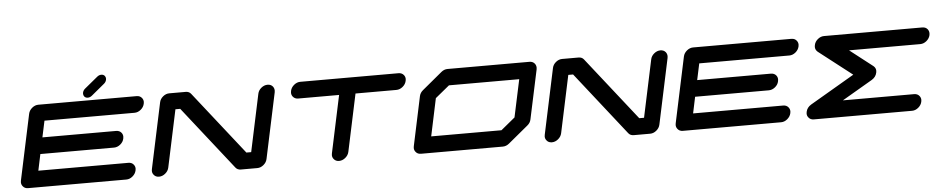

<svg xmlns="http://www.w3.org/2000/svg" viewBox="-46 -1288 8096 1656"><g transform="rotate(-5 4001.5 -459.5)"><path d="M1022.5 -142.1Q1051.8 -142.1 1067.9 -121.6Q1080.1 -106.4 1080.1 -86.9Q1080.1 -79.6 1078.1 -71.3Q1071.8 -42 1046.6 -21Q1021.5 0 992.2 0H141.6Q112.3 0 96.2 -21Q84 -36.1 84 -55.7Q84 -63 85.9 -71.3L206.5 -638.2Q212.9 -667.5 238 -688.2Q263.2 -709 292.5 -709H1143.1Q1172.4 -709 1188.5 -688.5Q1200.7 -673.3 1200.7 -653.8Q1200.7 -646.5 1198.7 -638.2Q1192.4 -608.9 1167.2 -588.1Q1142.1 -567.4 1112.8 -567.4H333L302.7 -425.3H940.9Q970.2 -425.3 986.8 -404.8Q998.5 -389.6 998.5 -370.6Q998.5 -362.8 996.6 -354.5Q990.7 -325.2 965.3 -304.4Q939.9 -283.7 910.6 -283.7H272.5L242.7 -142.1ZM722.7 -732.4Q703.1 -732.4 692.4 -746.1Q684.6 -756.3 684.6 -769.5Q684.6 -773.9 685.5 -779.3Q689.9 -798.8 706.5 -812.5L819.8 -905.8Q836.4 -919.4 855.5 -919.4Q875 -919.4 885.7 -905.8Q893.6 -895.5 893.6 -882.8Q893.6 -877.9 892.6 -873Q888.7 -853.5 872.1 -839.8L758.8 -746.1Q742.2 -732.4 722.7 -732.4Z M2211.9 -70.8Q2205.6 -41.5 2180.4 -20.8Q2155.3 0 2126 0H1984.4Q1954.6 0 1938.5 -20.5L1508.3 -566.9H1466.8L1361.3 -70.8Q1355 -41.5 1329.8 -20.8Q1304.7 0 1275.4 0Q1246.1 0 1230 -21Q1217.8 -35.6 1217.8 -55.2Q1217.8 -62.5 1219.7 -70.8L1340.3 -637.7Q1346.2 -667 1371.3 -687.7Q1396.5 -708.5 1425.8 -708.5H1567.4Q1597.2 -708.5 1613.3 -688L2043.9 -141.6H2085.4L2190.9 -637.7Q2196.8 -667 2221.9 -687.7Q2247.1 -708.5 2276.4 -708.5Q2305.7 -708.5 2322.3 -688Q2334 -672.4 2334 -652.8Q2334 -645.5 2332.5 -637.7Z M3410.2 -709Q3439.5 -709 3456.1 -688.5Q3468.3 -673.3 3468.3 -653.8Q3468.3 -646.5 3466.3 -638.2Q3460 -608.4 3434.6 -587.6Q3409.2 -566.9 3379.9 -566.9H3025.9L2920.4 -70.8Q2914.1 -41.5 2888.9 -20.8Q2863.8 0 2834.5 0Q2804.7 0 2788.6 -21Q2776.4 -35.6 2776.4 -55.2Q2776.4 -62.5 2778.3 -70.8L2883.8 -566.9H2529.8Q2500.5 -566.9 2483.9 -587.9Q2472.2 -602.5 2472.2 -622.1Q2472.2 -629.9 2474.1 -638.2Q2480.5 -667.5 2505.6 -688.2Q2530.8 -709 2560.1 -709Z M4374 -241.7 4443.4 -566.9H3835L3712.9 -466.8L3644 -141.6H4252.4ZM4543.9 -708.5Q4573.2 -708.5 4589.8 -688Q4601.6 -672.4 4601.6 -652.8Q4601.6 -645.5 4600.1 -637.7L4509.3 -212.4Q4503.4 -183.1 4478 -162.6L4306.2 -20.5Q4281.2 0 4251.5 0H3543Q3513.7 0 3497.6 -21Q3485.4 -35.6 3485.4 -55.2Q3485.4 -62.5 3487.3 -70.8L3577.6 -496.1Q3584 -525.4 3609.4 -545.9L3780.8 -688Q3805.7 -708.5 3835 -708.5Z M5613.3 -70.8Q5606.9 -41.5 5581.8 -20.8Q5556.6 0 5527.3 0H5385.7Q5356 0 5339.8 -20.5L4909.7 -566.9H4868.2L4762.7 -70.8Q4756.3 -41.5 4731.2 -20.8Q4706.1 0 4676.8 0Q4647.5 0 4631.3 -21Q4619.1 -35.6 4619.1 -55.2Q4619.1 -62.5 4621.1 -70.8L4741.7 -637.7Q4747.6 -667 4772.7 -687.7Q4797.9 -708.5 4827.1 -708.5H4968.8Q4998.5 -708.5 5014.6 -688L5445.3 -141.6H5486.8L5592.3 -637.7Q5598.1 -667 5623.3 -687.7Q5648.4 -708.5 5677.7 -708.5Q5707 -708.5 5723.6 -688Q5735.4 -672.4 5735.4 -652.8Q5735.4 -645.5 5733.9 -637.7Z M6691.4 -142.1Q6720.7 -142.1 6736.8 -121.6Q6749 -106.4 6749 -86.9Q6749 -79.6 6747.1 -71.3Q6740.7 -42 6715.6 -21Q6690.4 0 6661.1 0H5810.5Q5781.2 0 5765.1 -21Q5752.9 -36.1 5752.9 -55.7Q5752.9 -63 5754.9 -71.3L5875.5 -638.2Q5881.8 -667.5 5907 -688.2Q5932.1 -709 5961.4 -709H6812Q6841.3 -709 6857.4 -688.5Q6869.6 -673.3 6869.6 -653.8Q6869.6 -646.5 6867.7 -638.2Q6861.3 -608.9 6836.2 -588.1Q6811 -567.4 6781.7 -567.4H6002L5971.7 -425.3H6609.9Q6639.2 -425.3 6655.8 -404.8Q6667.5 -389.6 6667.5 -370.6Q6667.5 -362.8 6665.5 -354.5Q6659.7 -325.2 6634.3 -304.4Q6608.9 -283.7 6579.6 -283.7H5941.4L5911.6 -142.1Z M7825.2 -141.6Q7854.5 -141.6 7870.6 -121.1Q7882.8 -106 7882.8 -86.4Q7882.8 -79.1 7880.9 -70.8Q7874.5 -41.5 7849.4 -20.8Q7824.2 0 7794.9 0H6944.3Q6915 0 6898.9 -21Q6886.7 -35.6 6886.7 -55.2Q6886.7 -62.5 6888.7 -70.8Q6896.5 -107.9 6933.1 -129.9L7316.9 -354.5L7028.3 -578.6Q7007.3 -596.2 7007.3 -622.1Q7007.3 -629.4 7009.3 -637.7Q7015.1 -667 7040.3 -687.7Q7065.4 -708.5 7094.7 -708.5H7945.3Q7974.6 -708.5 7991.2 -688Q8002.9 -672.4 8002.9 -652.8Q8002.9 -645.5 8001.5 -637.7Q7995.1 -608.4 7970 -587.6Q7944.8 -566.9 7915.5 -566.9H7298.8L7496.6 -413.1Q7517.6 -396 7517.6 -370.1Q7517.6 -362.8 7515.6 -354.5Q7507.8 -317.4 7471.7 -295.4L7208.5 -141.6Z"/></g></svg>

Font: Robtronika
Style: Italic
Weight: 400
Italic angle: -12°
Designer: GGBot
Version: 1.00